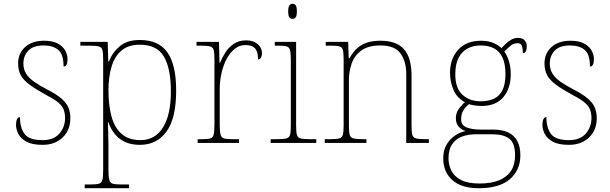

<svg xmlns="http://www.w3.org/2000/svg" viewBox="-20 -758 3236 1018"><path d="M206 10Q150 10 119.5 -7Q89 -24 77 -48.5Q65 -73 65 -95Q65 -109 67.5 -118.5Q70 -128 74.5 -132.5Q79 -137 86 -137Q86 -80 110.5 -47.5Q135 -15 206 -15Q265 -15 295 -50Q325 -85 325 -132Q325 -156 318 -175.5Q311 -195 290.5 -213Q270 -231 229 -252Q171 -284 137.5 -308.5Q104 -333 90 -359.5Q76 -386 76 -422Q76 -475 113 -508.5Q150 -542 214 -542Q259 -542 286.5 -527Q314 -512 326 -489.5Q338 -467 338 -445Q338 -426 333 -415.5Q328 -405 317 -405Q317 -470 289 -493.5Q261 -517 211 -517Q156 -517 130 -489.5Q104 -462 104 -421Q104 -390 119 -366.5Q134 -343 162.5 -323.5Q191 -304 231 -283Q282 -257 308 -233.5Q334 -210 343.5 -185.5Q353 -161 353 -131Q353 -68 312 -29Q271 10 206 10Z M429 240V220H460Q490 220 504.5 216Q519 212 523 195.5Q527 179 527 142V-442Q527 -477 523 -492.5Q519 -508 503 -512Q487 -516 450 -516H406V-536H551L554 -432H558Q575 -479 614.5 -512.5Q654 -546 721 -546Q821 -546 867.5 -480.5Q914 -415 914 -278Q914 -130 862.5 -60Q811 10 722 10Q658 10 616.5 -21Q575 -52 554 -111H552Q552 -103 552.5 -88Q553 -73 554 -48.5Q555 -24 555 13V142Q555 179 559.5 195.5Q564 212 578 216Q592 220 622 220H664V240ZM725 -15Q802 -15 844 -82Q886 -149 886 -273Q886 -395 849 -458Q812 -521 722 -521Q660 -521 623.5 -489.5Q587 -458 571 -403Q555 -348 555 -279Q555 -199 571.5 -139.5Q588 -80 625.5 -47.5Q663 -15 725 -15Z M1028 0V-20H1050Q1080 -20 1094.5 -24Q1109 -28 1113 -44.5Q1117 -61 1117 -98V-442Q1117 -477 1113 -492.5Q1109 -508 1093 -512Q1077 -516 1040 -516H1022V-536H1141L1144 -424H1146Q1158 -453 1175.5 -480.5Q1193 -508 1220 -526Q1247 -544 1285 -544Q1323 -544 1346 -524.5Q1369 -505 1369 -476Q1369 -463 1364 -453Q1359 -443 1348 -443Q1348 -472 1340.5 -488.5Q1333 -505 1318 -512Q1303 -519 1280 -519Q1251 -519 1226 -500Q1201 -481 1183 -448Q1165 -415 1155 -372.5Q1145 -330 1145 -284V-98Q1145 -61 1149.5 -44.5Q1154 -28 1168 -24Q1182 -20 1212 -20H1247V0Z M1415 0V-20H1445Q1482 -20 1498 -24Q1514 -28 1518 -43.5Q1522 -59 1522 -94V-438Q1522 -475 1518 -491.5Q1514 -508 1499.5 -512Q1485 -516 1455 -516H1437V-536H1550V-94Q1550 -59 1554 -43.5Q1558 -28 1574.5 -24Q1591 -20 1627 -20H1657V0ZM1531 -658Q1521 -658 1514.5 -666Q1508 -674 1508 -698Q1508 -721 1514.5 -729.5Q1521 -738 1531 -738Q1542 -738 1548 -729.5Q1554 -721 1554 -698Q1554 -674 1548 -666Q1542 -658 1531 -658Z M1702 0V-20H1725Q1762 -20 1778 -24Q1794 -28 1798 -43.5Q1802 -59 1802 -94V-442Q1802 -477 1798 -492.5Q1794 -508 1779.5 -512Q1765 -516 1735 -516H1707V-536H1826L1829 -449H1833Q1853 -485 1877 -505Q1901 -525 1930.5 -533.5Q1960 -542 1997 -542Q2083 -542 2122.5 -496.5Q2162 -451 2162 -357V-94Q2162 -59 2166 -43.5Q2170 -28 2186.5 -24Q2203 -20 2239 -20H2254V0H2134V-365Q2134 -432 2103.5 -474.5Q2073 -517 1997 -517Q1932 -517 1895.5 -490Q1859 -463 1844.5 -421Q1830 -379 1830 -334V-94Q1830 -59 1834 -43.5Q1838 -28 1854.5 -24Q1871 -20 1907 -20H1923V0Z M2518 240Q2427 240 2378.5 197Q2330 154 2330 80Q2330 39 2348 8.5Q2366 -22 2393.5 -40Q2421 -58 2449 -63Q2427 -70 2412 -86.5Q2397 -103 2397 -132Q2397 -161 2415 -184Q2433 -207 2445 -216Q2402 -239 2384 -282.5Q2366 -326 2366 -372Q2366 -446 2409 -494Q2452 -542 2531 -542Q2567 -542 2594 -531Q2621 -520 2639 -503Q2648 -513 2661 -525.5Q2674 -538 2690.5 -547.5Q2707 -557 2726 -557Q2751 -557 2762 -544Q2773 -531 2773 -513Q2773 -496 2768 -486Q2763 -476 2752 -476Q2752 -505 2746 -517Q2740 -529 2726 -529Q2704 -529 2688.5 -516.5Q2673 -504 2654 -485Q2668 -466 2678 -435Q2688 -404 2688 -364Q2688 -289 2648.5 -242.5Q2609 -196 2531 -196Q2519 -196 2497 -199Q2475 -202 2467 -206Q2450 -193 2437.5 -174Q2425 -155 2425 -126Q2425 -93 2455 -82Q2485 -71 2525 -71H2594Q2642 -71 2674 -56Q2706 -41 2722.5 -11Q2739 19 2739 65Q2739 144 2683.5 192Q2628 240 2518 240ZM2522 215Q2585 215 2627 197.5Q2669 180 2690 147Q2711 114 2711 66Q2711 1 2680.5 -22.5Q2650 -46 2592 -46H2501Q2461 -46 2428.5 -33.5Q2396 -21 2377 7Q2358 35 2358 82Q2358 117 2373.5 147.5Q2389 178 2425 196.5Q2461 215 2522 215ZM2528 -221Q2569 -221 2598.5 -234.5Q2628 -248 2644 -280Q2660 -312 2660 -365Q2660 -419 2644.5 -452.5Q2629 -486 2599.5 -501.5Q2570 -517 2528 -517Q2489 -517 2459 -501Q2429 -485 2411.5 -451.5Q2394 -418 2394 -364Q2394 -290 2432 -255.5Q2470 -221 2528 -221Z M2997 10Q2941 10 2910.5 -7Q2880 -24 2868 -48.5Q2856 -73 2856 -95Q2856 -109 2858.5 -118.5Q2861 -128 2865.5 -132.5Q2870 -137 2877 -137Q2877 -80 2901.5 -47.5Q2926 -15 2997 -15Q3056 -15 3086 -50Q3116 -85 3116 -132Q3116 -156 3109 -175.5Q3102 -195 3081.5 -213Q3061 -231 3020 -252Q2962 -284 2928.5 -308.5Q2895 -333 2881 -359.5Q2867 -386 2867 -422Q2867 -475 2904 -508.5Q2941 -542 3005 -542Q3050 -542 3077.5 -527Q3105 -512 3117 -489.5Q3129 -467 3129 -445Q3129 -426 3124 -415.5Q3119 -405 3108 -405Q3108 -470 3080 -493.5Q3052 -517 3002 -517Q2947 -517 2921 -489.5Q2895 -462 2895 -421Q2895 -390 2910 -366.5Q2925 -343 2953.5 -323.5Q2982 -304 3022 -283Q3073 -257 3099 -233.5Q3125 -210 3134.5 -185.5Q3144 -161 3144 -131Q3144 -68 3103 -29Q3062 10 2997 10Z"/></svg>

Font: Noto Serif Bengali Thin
Style: Regular
Weight: 250
Version: Version 2.003